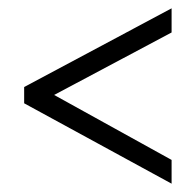

<svg xmlns="http://www.w3.org/2000/svg" viewBox="-20 -520 470 461"><path d="M392 -79 38 -272V-311L392 -500V-442L110 -292L392 -136Z"/></svg>

Font: Stick No Bills Light
Style: Regular
Weight: 300
Version: Version 2.000